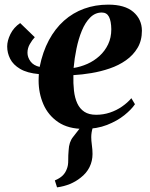

<svg xmlns="http://www.w3.org/2000/svg" viewBox="-20 -546 648 828"><path d="M226 262 216.5 232Q238 223 250 211.2Q262 199.5 268 183Q274.5 167.5 274.2 145.8Q274 124 276 102Q277.5 66.5 295 44.8Q312.5 23 326 5L401.5 -36Q387 -17.5 380.2 3.8Q373.5 25 373.5 45.5Q373.5 60 376.2 79.8Q379 99.5 379 118Q379 148.5 366 174.8Q353 201 327.5 220.5Q307 237 281.5 247.5Q256 258 226 262ZM130 -385.5Q119 -374 108.8 -356.2Q98.5 -338.5 98.5 -318.5Q98.5 -299 111.5 -281.2Q124.5 -263.5 151 -257.5Q164 -322.5 190.8 -372.5Q217.5 -422.5 256 -456.8Q294.5 -491 342.8 -508.5Q391 -526 447 -526Q518.5 -526 555 -494.5Q591.5 -463 592 -414Q592 -371 573.2 -339.5Q554.5 -308 523.2 -286Q492 -264 453.2 -250.8Q414.5 -237.5 373.8 -230.8Q333 -224 296.5 -222Q295.5 -186 299 -155Q302.5 -124 313.2 -100.5Q324 -77 343.8 -64Q363.5 -51 394.5 -51Q425.5 -51 454 -60.5Q482.5 -70 506.2 -86.5Q530 -103 546.5 -122.5L562 -96.5Q547 -74 516.2 -49.2Q485.5 -24.5 441.5 -7.2Q397.5 10 342 10Q274.5 10 231.2 -19.2Q188 -48.5 167.2 -96.2Q146.5 -144 146.5 -198.5Q146.5 -203.5 146.8 -211.8Q147 -220 147.5 -226.5Q97 -231 67 -248.8Q37 -266.5 24 -292Q11 -317.5 11 -345.5Q11 -370.5 25 -399Q39 -427.5 67 -446.5ZM419 -492Q390.5 -492 369 -470.5Q347.5 -449 333 -413.8Q318.5 -378.5 309.8 -336.2Q301 -294 297.5 -253Q327.5 -257.5 356.8 -270.5Q386 -283.5 409.2 -304.8Q432.5 -326 446.2 -354.8Q460 -383.5 460 -420Q459.5 -455 450 -473.5Q440.5 -492 419 -492Z"/></svg>

Font: Merriweather 120pt
Style: Bold Italic
Weight: 700
Italic angle: -7.8°
Version: Version 2.101